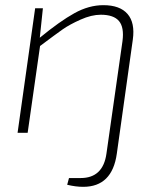

<svg xmlns="http://www.w3.org/2000/svg" viewBox="-20 -514 610 743"><path d="M146 -482 134 -368Q212 -432 268 -463Q324 -494 380 -494Q444 -494 473.5 -460Q503 -426 494 -361L432 81Q414 209 302 209Q273 209 240 201L247 175H292Q379 175 392 80L454 -355Q461 -408 440.5 -432.5Q420 -457 370 -457Q334 -457 291.5 -438Q249 -419 222 -400Q195 -381 135 -336L87 0H48L116 -482Z"/></svg>

Font: Exo 2.0 Extra Light
Style: Italic
Weight: 250
Italic angle: -8°
Designer: Natanael Gama
Version: Version 1.001;PS 001.001;hotconv 1.0.70;makeotf.lib2.5.58329